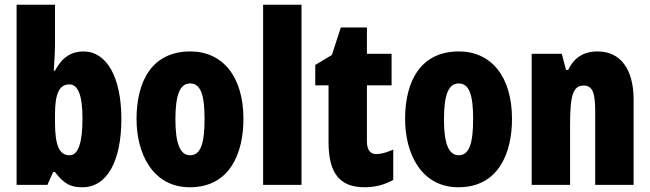

<svg xmlns="http://www.w3.org/2000/svg" viewBox="-20 -780 2742 810"><path d="M212 -588V-760H50V0H180L204 -54H212C251 -3 279 10 328 10C432 10 492 -101 492 -278C492 -455 430 -563 332 -563C282 -563 242 -539 212 -482H207C210 -532 212 -567 212 -588ZM273 -424C310 -424 328 -376 328 -280C328 -175 309 -125 274 -125C230 -125 212 -166 212 -265V-297C212 -385 230 -424 273 -424Z M1007 -278C1007 -460 917 -563 783 -563C621 -563 556 -437 556 -278C556 -132 624 10 781 10C951 10 1007 -136 1007 -278ZM720 -276C720 -380 739 -428 782 -428C827 -428 843 -379 843 -278C843 -176 827 -125 782 -125C739 -125 720 -177 720 -276Z M1252 0V-760H1090V0Z M1568 -130C1541 -130 1528 -148 1528 -184V-420H1632V-553H1528V-664H1418L1380 -548L1310 -506V-420H1366V-182C1366 -52 1410 10 1519 10C1564 10 1603 -1 1639 -21V-149C1612 -137 1588 -130 1568 -130Z M2140 -278C2140 -460 2050 -563 1916 -563C1754 -563 1689 -437 1689 -278C1689 -132 1757 10 1914 10C2084 10 2140 -136 2140 -278ZM1853 -276C1853 -380 1872 -428 1915 -428C1960 -428 1976 -379 1976 -278C1976 -176 1960 -125 1915 -125C1872 -125 1853 -177 1853 -276Z M2501 -563C2442 -563 2402 -537 2377 -485H2368L2350 -553H2223V0H2385V-253C2385 -378 2397 -419 2443 -419C2483 -419 2491 -381 2491 -308V0H2653V-360C2653 -489 2597 -563 2501 -563Z"/></svg>

Font: Noto Sans Georgian ExtraCondensed Black
Style: Regular
Weight: 900
Width: 2
Designer: Monotype Design Team, Akaki Razmadze
Foundry: Google LLC
Version: Version 2.005